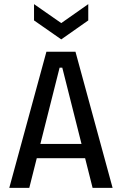

<svg xmlns="http://www.w3.org/2000/svg" viewBox="-20 -911 591 931"><path d="M25 0 205 -660H346L526 0H429L282 -583H269L122 0ZM123 -144V-213H436V-144ZM145 -891 277 -799 408 -891V-812L277 -720L145 -812Z"/></svg>

Font: Bricolage Grotesque SemiCondensed
Style: Regular
Weight: 400
Width: 4
Designer: Mathieu Triay
Foundry: Atelier Triay
Version: Version 1.001;gftools[0.9.33.dev8+g029e19f]